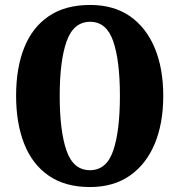

<svg xmlns="http://www.w3.org/2000/svg" viewBox="-20 -745 724 775"><path d="M343 10Q243 10 176.5 -36Q110 -82 77.5 -165Q45 -248 45 -359Q45 -470 77.5 -552Q110 -634 176.5 -679.5Q243 -725 344 -725Q439 -725 504.5 -679.5Q570 -634 604.5 -551.5Q639 -469 639 -358Q639 -247 604.5 -164.5Q570 -82 504 -36Q438 10 343 10ZM343 -58Q410 -58 437 -137Q464 -216 464 -358Q464 -500 437 -578.5Q410 -657 344 -657Q277 -657 249 -578.5Q221 -500 221 -358Q221 -216 248.5 -137Q276 -58 343 -58Z"/></svg>

Font: Noto Serif ExtraCondensed Black
Style: Regular
Weight: 900
Width: 2
Designer: Monotype Design Team
Foundry: Monotype Imaging Inc.
Version: Version 2.015; ttfautohint (v1.8.4.7-5d5b)